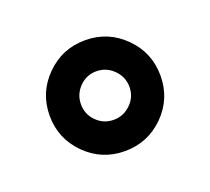

<svg xmlns="http://www.w3.org/2000/svg" viewBox="-52 -720 347 318"><g transform="rotate(-20 122.0 -561.5)"><path d="M219.7 -561.5Q219.7 -521 191.2 -492.4Q162.6 -463.9 122.1 -463.9Q81.5 -463.9 53 -492.4Q24.4 -521 24.4 -561.5Q24.4 -602.1 53 -630.6Q81.5 -659.2 122.1 -659.2Q162.6 -659.2 191.2 -630.6Q219.7 -602.1 219.7 -561.5ZM122.1 -604.5Q104.5 -604.5 92 -591.8Q79.6 -579.1 79.6 -561.5Q79.6 -543.9 92 -531.5Q104.5 -519 122.1 -519Q139.6 -519 152.3 -531.5Q165 -543.9 165 -561.5Q165 -579.1 152.3 -591.8Q139.6 -604.5 122.1 -604.5Z"/></g></svg>

Font: Alegre Sans
Style: Regular
Weight: 400
Width: 3
Designer: GrandChaos9000
Version: Version 1.2.6 - August 1, 2014